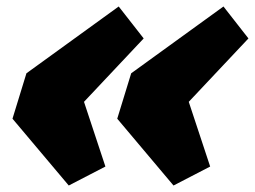

<svg xmlns="http://www.w3.org/2000/svg" viewBox="-20 -557 786 592"><path d="M305 -43.5 192 15 18.5 -191 61.5 -331 346 -537 423 -438.5 239 -243ZM628 -43.5 515 15 341.5 -191 384.5 -331 669 -537 746 -438.5 562 -243Z"/></svg>

Font: Newsreader Caption ExtraBold
Style: Italic
Weight: 800
Italic angle: -17°
Designer: Hugues Gentile
Foundry: Production Type
Version: Version 1.001